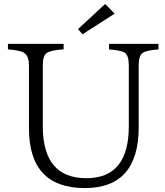

<svg xmlns="http://www.w3.org/2000/svg" viewBox="-20 -935 832 968"><path d="M20 -713.9H300.8V-686Q238.3 -682.6 215.8 -668Q195.8 -653.8 195.8 -606V-297.9Q195.8 -36.6 415.5 -36.6Q629.4 -36.6 629.4 -297.9V-606Q629.4 -654.8 609.4 -668.9Q591.3 -681.2 529.8 -686V-713.9H778.8V-686Q717.8 -681.2 700.2 -668.9Q679.2 -655.3 679.2 -606V-293.9Q679.2 13.2 407.7 13.2Q126 13.2 126 -288.1V-606Q126 -652.8 101.1 -668.9Q83 -681.2 20 -686ZM510.3 -915 558.1 -866.2 396 -762.2 373 -788.1Z"/></svg>

Font: I.Ming
Style: Regular
Weight: 400
Designer: Ichiten Fonts Project
Version: Version 5.10 Mar 24, 2018